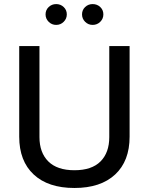

<svg xmlns="http://www.w3.org/2000/svg" viewBox="-20 -911 725 936"><path d="M512.7 -686.5H611.8V-244.6Q611.8 -126 541.3 -60.3Q470.7 5.4 342.8 5.4Q214.8 5.4 144.3 -60.3Q73.7 -126 73.7 -244.6V-686.5H172.4V-242.7Q172.4 -167 215.6 -124Q258.8 -81.1 342.8 -81.1Q427.2 -81.1 470 -124Q512.7 -167 512.7 -242.7ZM202.1 -840.8Q202.1 -862.3 217.3 -876.7Q232.4 -891.1 253.9 -891.1Q275.4 -891.1 290.5 -876.7Q305.7 -862.3 305.7 -840.8Q305.7 -819.8 290.5 -804.7Q275.4 -789.6 253.9 -789.6Q232.4 -789.6 217.3 -804.7Q202.1 -819.8 202.1 -840.8ZM379.9 -840.8Q379.9 -862.3 395 -876.7Q410.2 -891.1 431.6 -891.1Q453.6 -891.1 468.8 -876.7Q483.9 -862.3 483.9 -840.8Q483.9 -819.8 468.8 -804.7Q453.6 -789.6 431.6 -789.6Q410.2 -789.6 395 -804.7Q379.9 -819.8 379.9 -840.8Z"/></svg>

Font: Estedad-FD Medium
Style: Regular
Weight: 500
Designer: Amin Abedi
Version: Version 7.3